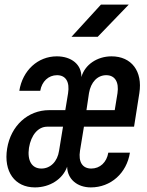

<svg xmlns="http://www.w3.org/2000/svg" viewBox="-20 -805 640 835"><path d="M291 -645H405L540 -785H419ZM132 10C197 10 253 -26 272 -80C273 -26 316 10 375 10C462 10 531 -52 545 -141H451C444 -99 415 -72 377 -72C339 -72 320 -100 328 -150L345 -254H563L586 -400C601 -495 552 -560 465 -560C403 -560 349 -524 334 -470C335 -524 291 -560 227 -560C145 -560 78 -499 64 -410H155C162 -451 191 -478 228 -478C266 -478 284 -449 276 -399L264 -326H194C101 -326 27 -258 11 -159C-5 -59 44 10 132 10ZM356 -326 367 -400C375 -448 404 -478 442 -478C480 -478 498 -448 491 -400L479 -326ZM160 -72C118 -72 98 -107 106 -162C115 -218 146 -254 185 -254H254L237 -150C230 -102 199 -72 160 -72Z"/></svg>

Font: JetBrains Mono SemiBold
Style: Italic
Weight: 472
Italic angle: -9°
Monospace: yes
Designer: Philipp Nurullin, Konstantin Bulenkov
Foundry: JetBrains
Version: Version 2.305